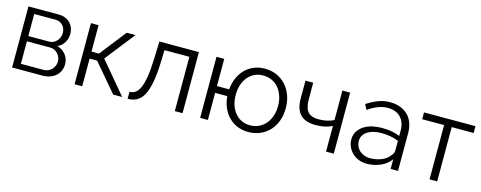

<svg xmlns="http://www.w3.org/2000/svg" viewBox="-28 -1051 3962 1582"><g transform="rotate(15 1953.0 -260.0)"><path d="M75 0V-521H334Q366 -521 391.5 -510Q417 -499 433.5 -481Q450 -463 458.5 -440Q467 -417 467 -393Q467 -351 447 -317.5Q427 -284 390 -267Q435 -254 462.5 -219.5Q490 -185 490 -138Q490 -107 478.5 -81.5Q467 -56 446 -38Q425 -20 396.5 -10Q368 0 333 0ZM137 -48H332Q352 -48 369.5 -56Q387 -64 399.5 -77.5Q412 -91 419.5 -108Q427 -125 427 -144Q427 -164 420 -181Q413 -198 401 -211Q389 -224 372 -232Q355 -240 336 -240H137ZM137 -285H316Q336 -285 352 -293.5Q368 -302 380 -315.5Q392 -329 398.5 -346.5Q405 -364 405 -382Q405 -401 399 -417.5Q393 -434 381.5 -446.5Q370 -459 354.5 -466Q339 -473 320 -473H137Z M608 0V-521H673V-296H737L913 -521H988L789 -268L1014 0H937L737 -236H673V0Z M1061 -57Q1088 -57 1109.5 -71Q1131 -85 1147.5 -121Q1164 -157 1174 -219Q1184 -281 1187 -377L1192 -521H1529V0H1463V-463H1251L1248 -371Q1245 -262 1231.5 -190Q1218 -118 1195 -75.5Q1172 -33 1138.5 -15Q1105 3 1061 3Z M2091 10Q2039 10 1996.5 -8Q1954 -26 1922.5 -58Q1891 -90 1872 -134Q1853 -178 1849 -231H1745V0H1679V-521H1745V-289H1849Q1854 -343 1873.5 -387.5Q1893 -432 1924.5 -463.5Q1956 -495 1998.5 -512.5Q2041 -530 2091 -530Q2148 -530 2194 -509Q2240 -488 2272.5 -451.5Q2305 -415 2322.5 -366Q2340 -317 2340 -259Q2340 -200 2322 -150.5Q2304 -101 2271 -65.5Q2238 -30 2192 -10Q2146 10 2091 10ZM2091 -47Q2132 -47 2165.5 -63Q2199 -79 2223 -107Q2247 -135 2260.5 -174Q2274 -213 2274 -259Q2274 -308 2260 -347.5Q2246 -387 2221.5 -415Q2197 -443 2163.5 -457.5Q2130 -472 2091 -472Q2051 -472 2018.5 -456.5Q1986 -441 1962.5 -413Q1939 -385 1926 -346Q1913 -307 1913 -259Q1913 -210 1926.5 -171.5Q1940 -133 1963.5 -105Q1987 -77 2019.5 -62Q2052 -47 2091 -47Z M2753 0V-219Q2721 -203 2686.5 -196Q2652 -189 2611 -189Q2525 -189 2481.5 -233Q2438 -277 2438 -368V-521H2504V-377Q2504 -305 2532.5 -273Q2561 -241 2625 -241Q2661 -241 2696.5 -249Q2732 -257 2753 -270V-521H2819V0Z M3304 0V-82Q3268 -34 3213.5 -12Q3159 10 3101 10Q3065 10 3033 -2.5Q3001 -15 2978 -37Q2955 -59 2941.5 -88.5Q2928 -118 2928 -152Q2928 -193 2948 -223Q2968 -253 2999.5 -272Q3031 -291 3069.5 -299.5Q3108 -308 3146 -308Q3202 -308 3242 -299Q3282 -290 3302 -281V-329Q3302 -363 3291.5 -391Q3281 -419 3262 -439Q3243 -459 3215.5 -469.5Q3188 -480 3153 -480Q3113 -480 3071.5 -464.5Q3030 -449 2986 -418L2963 -462Q3007 -491 3055.5 -510.5Q3104 -530 3158 -530Q3209 -530 3248 -514.5Q3287 -499 3313.5 -472Q3340 -445 3353.5 -406.5Q3367 -368 3367 -323V0ZM3284 -114Q3293 -124 3297.5 -134.5Q3302 -145 3302 -154V-239Q3266 -254 3228.5 -260Q3191 -266 3155 -266Q3127 -266 3098 -260.5Q3069 -255 3045 -241.5Q3021 -228 3006 -207Q2991 -186 2991 -156Q2991 -131 3001 -109Q3011 -87 3028.5 -72Q3046 -57 3068.5 -49Q3091 -41 3116 -41Q3139 -41 3163.5 -45.5Q3188 -50 3210.5 -58.5Q3233 -67 3252 -81Q3271 -95 3284 -114Z M3636 0V-463H3449V-521H3888V-463H3701V0Z"/></g></svg>

Font: Rising Sun Light
Style: Regular
Weight: 300
Designer: Matt McInerney, Pablo Impallari, Rodrigo Fuenzalida (Raleway font), Stephen Hutchings (Greek), Cristiano Sobral (main ch
Foundry: The Rising Sun Project Authors
Version: Version 4.327; ttfautohint (v1.8.4.7-5d5b-dirty)